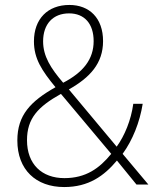

<svg xmlns="http://www.w3.org/2000/svg" viewBox="-20 -745 636 775"><path d="M260 -725C173 -725 117 -669 117 -578C117 -508 149 -460 204 -393C103 -336 50 -280 50 -178C50 -60 125 10 239 10C338 10 400 -35 452 -97L531 0H579L475 -124C515 -179 544 -251 556 -326H518C509 -260 483 -197 451 -153L258 -384C343 -432 396 -489 396 -579C396 -672 341 -725 260 -725ZM259 -691C321 -691 358 -649 358 -579C358 -506 316 -453 235 -411C185 -469 154 -518 154 -578C154 -648 194 -691 259 -691ZM226 -366 429 -124C381 -65 326 -26 240 -26C149 -26 89 -82 89 -179C89 -267 133 -314 226 -366Z"/></svg>

Font: Noto Sans Lao SemiCondensed ExtraLight
Style: Regular
Weight: 200
Width: 4
Designer: Monotype Design Team
Foundry: Monotype Imaging Inc.
Version: Version 2.003